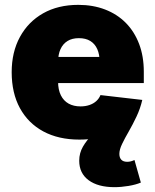

<svg xmlns="http://www.w3.org/2000/svg" viewBox="-20 -567 641 794"><path d="M308.1 10.3Q222.2 10.3 159.4 -23.4Q96.7 -57.1 62.5 -119.6Q28.3 -182.1 28.3 -268.6Q28.3 -351.6 62.5 -414.3Q96.7 -477.1 158.4 -512Q220.2 -546.9 303.7 -546.9Q364.7 -546.9 414.8 -527.6Q464.8 -508.3 500.5 -472.2Q536.1 -436 555.4 -385Q574.7 -334 574.7 -270.5V-223.6H88.4V-331.5H483.4L392.1 -310.1Q392.1 -341.8 382.3 -363.8Q372.6 -385.7 353.5 -397.5Q334.5 -409.2 306.2 -409.2Q278.3 -409.2 259.3 -397.5Q240.2 -385.7 230.2 -363.8Q220.2 -341.8 220.2 -310.1V-230Q220.2 -195.8 231.7 -172.9Q243.2 -149.9 263.9 -138.4Q284.7 -127 313 -127Q333 -127 349.6 -132.6Q366.2 -138.2 377.9 -148.7Q389.6 -159.2 395.5 -173.8L568.4 -153.8Q555.7 -104.5 520.3 -67.4Q484.9 -30.3 431.2 -10Q377.4 10.3 308.1 10.3ZM453.6 207Q385.3 207 346.4 178.2Q307.6 149.4 307.6 97.7Q307.6 81.5 311.5 67.1Q315.4 52.7 322.8 39.8Q330.1 26.9 340.3 13.9Q350.6 1 362.8 -12.2L568.4 -153.8Q560.1 -117.7 544.4 -84.7Q528.8 -51.8 512.5 -23.4Q496.1 4.9 484.9 28.3Q473.6 51.8 473.6 69.3Q473.6 85 481.7 93.5Q489.7 102.1 505.9 102.1Q513.7 102.1 520.8 100.3Q527.8 98.6 536.1 94.7L562.5 188Q542 196.8 511.5 201.9Q481 207 453.6 207Z"/></svg>

Font: Inter 18pt Black
Style: Regular
Weight: 900
Designer: Rasmus Andersson
Foundry: rsms
Version: Version 4.001;git-66647c0bb